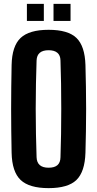

<svg xmlns="http://www.w3.org/2000/svg" viewBox="-20 -963 502 992"><path d="M231 9Q131 9 86.5 -33.2Q42 -75.5 40 -174Q39 -228.5 38.2 -285.5Q37.5 -342.5 37.5 -400.2Q37.5 -458 38.2 -515Q39 -572 40 -627Q42 -725 86.5 -767Q131 -809 231 -809Q331.5 -809 375 -767Q418.5 -725 421.5 -627Q423 -571.5 424 -514.5Q425 -457.5 425 -399.8Q425 -342 424 -285.2Q423 -228.5 421.5 -174Q418.5 -75.5 375 -33.2Q331.5 9 231 9ZM231 -96.5Q262 -96.5 277 -110Q292 -123.5 292.5 -150.5Q294.5 -207 295.5 -270.8Q296.5 -334.5 296.5 -400.8Q296.5 -467 295.5 -530.5Q294.5 -594 292.5 -650.5Q292 -677 276.5 -690.2Q261 -703.5 231 -703.5Q201 -703.5 185.5 -690.2Q170 -677 169 -650.5Q167 -594 165.8 -530.5Q164.5 -467 164.5 -400.8Q164.5 -334.5 165.8 -270.8Q167 -207 169 -150.5Q170 -123.5 185.5 -110Q201 -96.5 231 -96.5ZM256.5 -855V-943H344.5V-855ZM119 -855V-943H206.5V-855Z"/></svg>

Font: Big Shoulders Display Thin ExtraBold
Style: Regular
Weight: 800
Version: Version 2.002